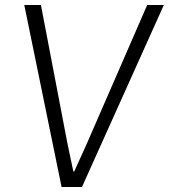

<svg xmlns="http://www.w3.org/2000/svg" viewBox="-20 -747 674 767"><path d="M226 0 77 -727H143.5L249.5 -173.5L273 -62H276.5L327 -173.5L568 -727H634.5L307.5 0Z"/></svg>

Font: Spline Sans Mono Light
Style: Italic
Weight: 300
Italic angle: -4°
Monospace: yes
Version: Version 1.004